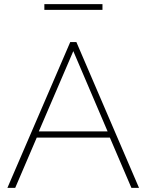

<svg xmlns="http://www.w3.org/2000/svg" viewBox="-20 -915 715 935"><path d="M322 -710H352L657 0H620L515 -245H159L54 0H16ZM504 -275 337 -666 169 -275ZM196 -867V-895H479V-867Z"/></svg>

Font: Raleway ExtraLight
Style: Regular
Weight: 200
Designer: Matt McInerney, Pablo Impallari, Rodrigo Fuenzalida
Foundry: Matt McInerney, Pablo Impallari, Rodrigo Fuenzalida
Version: Version 4.026